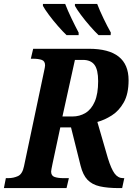

<svg xmlns="http://www.w3.org/2000/svg" viewBox="-40 -964 679 984"><path d="M-20 0 -10 -51H2Q29 -51 52 -61.5Q75 -72 83 -112L185 -595Q188 -609 189.5 -617Q191 -625 191 -629Q191 -651 174 -657Q157 -663 130 -663H118L130 -714H416Q619 -714 619 -553Q619 -483 594.5 -439.5Q570 -396 533 -372.5Q496 -349 459 -339L513 -153Q530 -98 547.5 -74.5Q565 -51 591 -51H597L586 0H571Q511 0 471.5 -9Q432 -18 408.5 -42.5Q385 -67 373 -115L324 -311H269L229 -124Q226 -108 224 -99Q222 -90 222 -85Q222 -63 240 -57Q258 -51 285 -51H313L301 0ZM331 -367Q368 -367 398 -385Q428 -403 445.5 -443Q463 -483 463 -548Q463 -607 444 -632Q425 -657 385 -657H344L280 -367ZM465 -784Q446 -802 421 -830.5Q396 -859 374.5 -888Q353 -917 344 -934V-944H458Q471 -910 490.5 -869.5Q510 -829 528 -797L527 -784ZM301 -784Q282 -802 257 -830.5Q232 -859 210.5 -888Q189 -917 180 -934V-944H294Q307 -910 326.5 -869.5Q346 -829 363 -797V-784Z"/></svg>

Font: Noto Serif Condensed
Style: Bold Italic
Weight: 700
Width: 3
Italic angle: -12°
Designer: Monotype Design Team
Foundry: Monotype Imaging Inc.
Version: Version 2.014